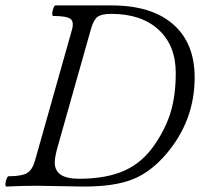

<svg xmlns="http://www.w3.org/2000/svg" viewBox="-22 -686 739 709"><path d="M1 2.9Q-2.4 1.5 -2 -7.1Q-1.5 -15.6 2.2 -25.4Q5.9 -35.2 9.8 -35.2Q57.6 -35.2 77.4 -46.6Q97.2 -58.1 106.9 -91.8L243.2 -574.2Q252.4 -605.5 238.3 -616.2Q224.1 -627 173.8 -627Q170.4 -628.4 170.9 -637.2Q171.4 -646 175.3 -656Q179.2 -666 183.1 -666H390.1Q537.1 -666 616.9 -596.7Q696.8 -527.3 696.8 -399.9Q696.8 -240.7 591.8 -117.2Q534.7 -50.3 467.5 -23.7Q400.4 2.9 288.1 2.9Q260.7 2.9 204.1 1.5Q147.5 0 118.2 0Q55.2 0 1 2.9ZM269 -25.9Q371.1 -25.9 438 -56.2Q504.9 -86.4 549.8 -152.8Q591.3 -213.9 609.1 -274.7Q627 -335.4 627 -417Q627 -518.1 563.5 -576.4Q500 -634.8 389.2 -634.8Q353.5 -634.8 338.6 -624Q323.7 -613.3 314 -579.1L190.9 -144Q180.2 -106 180.2 -85.9Q180.2 -25.9 269 -25.9Z"/></svg>

Font: Junicode SmCond
Style: Italic
Weight: 400
Width: 4
Italic angle: -11°
Designer: Peter S. Baker
Version: Version 2.206